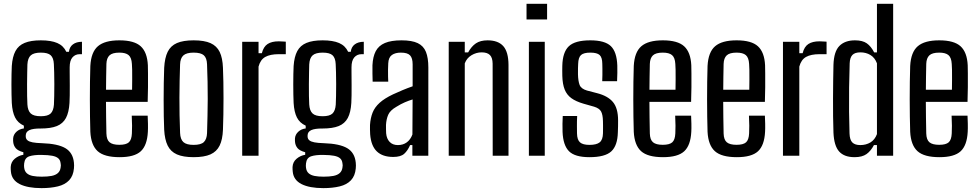

<svg xmlns="http://www.w3.org/2000/svg" viewBox="-20 -820 5155 1011"><path d="M198.8 170.6Q125.7 170.6 83.8 149.4Q42 128.2 37.6 85Q36.9 78.4 36.5 71.7Q36.1 65.1 36.4 59.5Q37.8 32.6 57.8 15.8Q77.8 -1 103 -4.9V-18.4Q74.2 -26.3 62.9 -39.7Q51.6 -53.2 49.6 -71.6Q49.3 -74.7 49 -80.5Q48.7 -86.3 49.2 -91.9Q51 -111.9 66.6 -126.3Q82.2 -140.8 105.7 -143.7V-158.3Q73.6 -172.9 59.3 -201.7Q44.9 -230.5 42.1 -277.8Q41.2 -295.7 40.7 -321.7Q40.2 -347.7 40.2 -375.7Q40.2 -403.8 40.7 -429.3Q41.2 -454.9 42.1 -472.5Q45.5 -521.5 61.4 -551.1Q77.2 -580.7 109.8 -594.1Q142.4 -607.6 194.8 -607.6Q249.1 -607.6 281.6 -593.5Q314.2 -579.4 329.1 -547.4H343Q345.9 -572.9 364.1 -586.4Q382.3 -600 411.6 -600V-534.7H400Q376.2 -534.7 361.6 -517.9Q346.9 -501.1 346.9 -465.6V-438.8Q346.9 -434.9 347.1 -415.3Q347.3 -395.8 347.4 -369.3Q347.4 -342.9 347.2 -317.7Q346.9 -292.6 345.9 -277.8Q343 -228.4 327.3 -198.8Q311.5 -169.2 279.4 -156.2Q247.3 -143.3 194.4 -143.3Q154 -143.7 134.8 -134.8Q115.6 -126 115.6 -106.3V-101Q116 -88.6 124.8 -81.2Q133.5 -73.9 151.9 -70.4Q170.4 -66.9 200.9 -66Q284.2 -63.3 324.1 -39.9Q364.1 -16.4 369.3 36.5Q370 43.3 370.1 51.5Q370.2 59.7 369.3 67.1Q365.8 106.1 344.1 129.2Q322.3 152.3 284.9 161.4Q247.4 170.6 198.8 170.6ZM199.8 110.3Q230.4 110.3 251.5 106.3Q272.7 102.2 284.7 91.4Q296.8 80.6 299.2 62.4Q300.6 55.9 300.5 50.4Q300.4 44.9 299 38.6Q297 22.4 286.4 13.3Q275.7 4.2 254.9 0.2Q234.1 -3.8 199.8 -4.2Q158.4 -5 134.5 3Q110.5 10.9 107.3 40.2Q106.5 48.6 106.5 53Q106.5 57.4 107.3 63.2Q109.7 82.3 121.3 92.4Q132.8 102.6 152.7 106.5Q172.5 110.3 199.8 110.3ZM194.8 -208Q231.7 -208 246.7 -222.3Q261.7 -236.7 264 -269.3Q265 -285.5 265.5 -314.9Q266.1 -344.2 266.1 -377.1Q266.1 -409.9 265.3 -438.6Q264.6 -467.4 263.6 -483Q262.1 -515 247 -529Q232 -542.9 195.2 -542.9Q158.4 -542.9 142.3 -528.7Q126.1 -514.5 124.3 -480.6Q123.8 -466.3 123.3 -437.8Q122.7 -409.4 122.5 -376.4Q122.3 -343.4 122.8 -314.5Q123.3 -285.6 124.3 -270.1Q126.2 -237.4 141.7 -222.7Q157.1 -208 194.8 -208Z M609.9 7.6Q529.2 7.6 494.3 -23.9Q459.4 -55.4 455.7 -125.9Q454.6 -161.6 453.9 -205.7Q453.2 -249.9 453.2 -297.1Q453.2 -344.3 453.8 -389.8Q454.3 -435.3 455.7 -472.9Q459.6 -545.7 495.6 -576.6Q531.6 -607.6 608.7 -607.6Q686.8 -607.6 721 -576.3Q755.3 -544.9 758.6 -476.5Q759.1 -464.5 759.3 -432.9Q759.6 -401.2 759.3 -360.8Q759.1 -320.5 757.6 -283.7H538.1Q538.1 -243.6 538.8 -202Q539.6 -160.4 540.3 -117.2Q541.3 -83.7 557.3 -70.6Q573.2 -57.5 608.3 -57.5Q643.8 -57.5 658.4 -70.6Q673 -83.7 674.5 -117.4Q675.5 -132.8 675.4 -158.1Q675.2 -183.4 673.7 -211.1H757.6Q758.6 -195.2 759.1 -168.8Q759.6 -142.4 758.6 -125.9Q754.9 -54.3 721.3 -23.4Q687.7 7.6 609.9 7.6ZM538.3 -347.4H675.5Q675.9 -374.7 676.1 -402.7Q676.3 -430.8 675.9 -452.6Q675.4 -474.3 674.5 -483.6Q672.6 -516.7 657.2 -529.8Q641.8 -542.9 608.7 -542.9Q571.7 -542.9 556.5 -528.4Q541.3 -514 540.3 -483.6Q539.8 -450.1 539 -415.6Q538.3 -381.2 538.3 -347.4Z M999.5 7.6Q944.5 7.6 911.5 -7Q878.4 -21.7 862.9 -53.4Q847.3 -85.1 844.5 -136.9Q843.1 -167.1 842.4 -207.8Q841.7 -248.5 841.7 -293.8Q841.7 -339.1 842.4 -383Q843.1 -427 844.5 -462.9Q847.4 -515.6 863 -547.3Q878.6 -578.9 911.6 -593.3Q944.6 -607.6 999.5 -607.6Q1055.7 -607.6 1088.6 -592.9Q1121.5 -578.1 1136.8 -546.5Q1152.1 -514.8 1154 -462.9Q1155.4 -430.1 1156.2 -388.6Q1156.9 -347.1 1156.9 -303.1Q1156.9 -259.1 1156.2 -216.4Q1155.4 -173.7 1154 -136.9Q1152 -85.1 1136.5 -53.4Q1121 -21.7 1088.1 -7Q1055.2 7.6 999.5 7.6ZM999.5 -57.1Q1038.4 -57.1 1053.6 -72.1Q1068.9 -87.2 1070.2 -118.8Q1071.7 -164.4 1072.6 -209.1Q1073.6 -253.8 1073.8 -298.7Q1074 -343.7 1073 -389.2Q1072.1 -434.7 1070.2 -481.8Q1068.9 -514.9 1053.2 -528.9Q1037.6 -542.9 999.5 -542.9Q961.8 -542.9 945.5 -528.1Q929.2 -513.3 928.2 -480.6Q926.8 -440.1 925.9 -396.3Q925 -352.5 924.8 -306.3Q924.6 -260.2 925.5 -213.2Q926.5 -166.2 928.3 -119.6Q929.7 -86.4 945.7 -71.7Q961.8 -57.1 999.5 -57.1Z M1255.3 0V-600H1341.4V-539.7H1358.8Q1367.5 -574.3 1389.1 -588.3Q1410.7 -602.4 1447.6 -602.4Q1456.6 -602.4 1466.4 -601.6Q1476.2 -600.8 1484.9 -600.6V-534.7H1448.4Q1402.5 -534.7 1376.7 -520.1Q1350.9 -505.6 1341.4 -469.3V0Z M1682.8 170.6Q1609.7 170.6 1567.8 149.4Q1526 128.2 1521.6 85Q1520.9 78.4 1520.5 71.7Q1520.1 65.1 1520.4 59.5Q1521.8 32.6 1541.8 15.8Q1561.8 -1 1587 -4.9V-18.4Q1558.2 -26.3 1546.9 -39.7Q1535.6 -53.2 1533.6 -71.6Q1533.3 -74.7 1533 -80.5Q1532.7 -86.3 1533.2 -91.9Q1535 -111.9 1550.6 -126.3Q1566.2 -140.8 1589.7 -143.7V-158.3Q1557.6 -172.9 1543.3 -201.7Q1528.9 -230.5 1526.1 -277.8Q1525.2 -295.7 1524.7 -321.7Q1524.2 -347.7 1524.2 -375.7Q1524.2 -403.8 1524.7 -429.3Q1525.2 -454.9 1526.1 -472.5Q1529.5 -521.5 1545.4 -551.1Q1561.2 -580.7 1593.8 -594.1Q1626.4 -607.6 1678.8 -607.6Q1733.1 -607.6 1765.6 -593.5Q1798.2 -579.4 1813.1 -547.4H1827Q1829.9 -572.9 1848.1 -586.4Q1866.3 -600 1895.6 -600V-534.7H1884Q1860.2 -534.7 1845.6 -517.9Q1830.9 -501.1 1830.9 -465.6V-438.8Q1830.9 -434.9 1831.1 -415.3Q1831.3 -395.8 1831.4 -369.3Q1831.4 -342.9 1831.2 -317.7Q1830.9 -292.6 1829.9 -277.8Q1827 -228.4 1811.3 -198.8Q1795.5 -169.2 1763.4 -156.2Q1731.3 -143.3 1678.4 -143.3Q1638 -143.7 1618.8 -134.8Q1599.6 -126 1599.6 -106.3V-101Q1600 -88.6 1608.8 -81.2Q1617.5 -73.9 1635.9 -70.4Q1654.4 -66.9 1684.9 -66Q1768.2 -63.3 1808.1 -39.9Q1848.1 -16.4 1853.3 36.5Q1854 43.3 1854.1 51.5Q1854.2 59.7 1853.3 67.1Q1849.8 106.1 1828.1 129.2Q1806.3 152.3 1768.9 161.4Q1731.4 170.6 1682.8 170.6ZM1683.8 110.3Q1714.4 110.3 1735.5 106.3Q1756.7 102.2 1768.7 91.4Q1780.8 80.6 1783.2 62.4Q1784.6 55.9 1784.5 50.4Q1784.4 44.9 1783 38.6Q1781 22.4 1770.4 13.3Q1759.7 4.2 1738.9 0.2Q1718.1 -3.8 1683.8 -4.2Q1642.4 -5 1618.5 3Q1594.5 10.9 1591.3 40.2Q1590.5 48.6 1590.5 53Q1590.5 57.4 1591.3 63.2Q1593.7 82.3 1605.3 92.4Q1616.8 102.6 1636.7 106.5Q1656.5 110.3 1683.8 110.3ZM1678.8 -208Q1715.7 -208 1730.7 -222.3Q1745.7 -236.7 1748 -269.3Q1749 -285.5 1749.5 -314.9Q1750.1 -344.2 1750.1 -377.1Q1750.1 -409.9 1749.3 -438.6Q1748.6 -467.4 1747.6 -483Q1746.1 -515 1731 -529Q1716 -542.9 1679.2 -542.9Q1642.4 -542.9 1626.3 -528.7Q1610.1 -514.5 1608.3 -480.6Q1607.8 -466.3 1607.3 -437.8Q1606.7 -409.4 1606.5 -376.4Q1606.3 -343.4 1606.8 -314.5Q1607.3 -285.6 1608.3 -270.1Q1610.2 -237.4 1625.7 -222.7Q1641.1 -208 1678.8 -208Z M2050.6 6.4Q1994.4 6.4 1964.1 -22.9Q1933.8 -52.2 1929.1 -112.8Q1928.6 -125.2 1928.2 -137.5Q1927.8 -149.7 1928.3 -162.1Q1930.7 -198.3 1941.9 -226.9Q1953.2 -255.4 1979 -278.7Q2004.8 -302 2049.3 -323.1Q2073.4 -334.3 2099.8 -345.4Q2126.3 -356.4 2152.8 -365.6V-481.4Q2152.8 -513.9 2139.3 -528.4Q2125.8 -542.9 2090.8 -542.9Q2061 -542.9 2043.5 -530.4Q2025.9 -517.9 2024.4 -486.8Q2023.5 -472.4 2023.2 -453.5Q2023 -434.5 2023.4 -416.8Q2023.9 -399 2024.4 -390.1H1942.2Q1941.7 -409.9 1941.2 -432.6Q1940.7 -455.3 1941.2 -476.5Q1943.3 -521.5 1958.5 -550.5Q1973.7 -579.5 2006.5 -593.5Q2039.4 -607.6 2094.2 -607.6Q2149.1 -607.6 2179.7 -592.9Q2210.3 -578.2 2222.9 -546.6Q2235.5 -515 2235.5 -464.5L2235.3 0H2151.4V-56.3H2139.6Q2126.7 -26.6 2108.3 -10.1Q2089.8 6.4 2050.6 6.4ZM2075 -56.1Q2102.6 -56.1 2122.1 -70.5Q2141.6 -84.9 2151.6 -111.8L2152.6 -296.4Q2133.1 -290.4 2112.2 -281.6Q2091.2 -272.7 2066.7 -257.4Q2034.1 -238.6 2024.1 -215.4Q2014.1 -192.2 2012.5 -162.1Q2012.4 -148.8 2012.6 -139Q2012.8 -129.1 2013.3 -118.2Q2015.8 -89.4 2031.8 -72.7Q2047.8 -56.1 2075 -56.1Z M2342.8 0V-600H2427.3V-544.1H2445.1Q2462.4 -575.8 2485.9 -591.7Q2509.4 -607.6 2547.4 -607.6Q2602.8 -607.6 2630 -577.2Q2657.2 -546.7 2657.6 -478.4V0H2574.4L2574 -485Q2573.6 -516.2 2559.7 -530.2Q2545.8 -544.3 2516.2 -544.3Q2487.6 -544.3 2462.4 -529Q2437.3 -513.7 2427.3 -486.2V0Z M2752.5 -717.6V-800H2860.8V-717.6ZM2764.9 0V-600H2848.5V0Z M3083.8 7.6Q3007.2 7.6 2976.2 -23.6Q2945.1 -54.7 2942.2 -125.5Q2941.7 -147.9 2941.8 -168.3Q2941.9 -188.7 2943.2 -209.2H3019.1Q3017.6 -179.1 3017.9 -156.5Q3018.2 -134 3018.3 -117.2Q3019 -83.5 3034.2 -70.3Q3049.3 -57.1 3083.8 -57.1Q3121 -57.1 3137.6 -70.4Q3154.2 -83.7 3155 -117.8Q3155.4 -132.3 3155.3 -142.1Q3155.3 -151.8 3155.3 -161.1Q3155.3 -170.4 3154.9 -182.8Q3154.1 -216.5 3145 -233.1Q3136 -249.6 3108.4 -258.2L3052.6 -274Q3012.4 -285.7 2988.5 -303.1Q2964.7 -320.4 2953.4 -348.5Q2942.1 -376.5 2940.9 -420.5Q2940.6 -437.5 2940.6 -448.9Q2940.6 -460.3 2940.9 -473.5Q2942.5 -545.1 2975.1 -576.3Q3007.6 -607.6 3088.4 -607.6Q3164.5 -607.6 3196.3 -577.3Q3228 -546.9 3230.5 -474.9Q3230.8 -463.8 3230.7 -436.8Q3230.5 -409.8 3229.3 -392.4H3151.1Q3152 -408 3152 -425.3Q3152.1 -442.5 3152 -458.1Q3152 -473.7 3151.5 -484.4Q3151.2 -517.5 3137.5 -530.2Q3123.8 -542.9 3088.4 -542.9Q3053.4 -542.9 3039.4 -530.2Q3025.4 -517.5 3024.4 -484Q3024 -474.7 3023.5 -460.8Q3023 -446.8 3023.4 -428.7Q3024.2 -393.8 3031.9 -373.1Q3039.7 -352.4 3070.8 -343.3L3123.7 -329.5Q3180.7 -315 3207.6 -282.6Q3234.6 -250.3 3234.6 -185.6Q3234.6 -168.4 3234.4 -155Q3234.2 -141.6 3233.4 -123.5Q3231.8 -53.5 3198.8 -22.9Q3165.8 7.6 3083.8 7.6Z M3471.4 7.6Q3390.7 7.6 3355.8 -23.9Q3320.9 -55.4 3317.2 -125.9Q3316.1 -161.6 3315.4 -205.7Q3314.7 -249.9 3314.7 -297.1Q3314.7 -344.3 3315.3 -389.8Q3315.8 -435.3 3317.2 -472.9Q3321.1 -545.7 3357.1 -576.6Q3393.1 -607.6 3470.2 -607.6Q3548.3 -607.6 3582.5 -576.3Q3616.8 -544.9 3620.1 -476.5Q3620.6 -464.5 3620.8 -432.9Q3621.1 -401.2 3620.8 -360.8Q3620.6 -320.5 3619.1 -283.7H3399.6Q3399.6 -243.6 3400.3 -202Q3401.1 -160.4 3401.8 -117.2Q3402.8 -83.7 3418.8 -70.6Q3434.7 -57.5 3469.8 -57.5Q3505.3 -57.5 3519.9 -70.6Q3534.5 -83.7 3536 -117.4Q3537 -132.8 3536.9 -158.1Q3536.7 -183.4 3535.2 -211.1H3619.1Q3620.1 -195.2 3620.6 -168.8Q3621.1 -142.4 3620.1 -125.9Q3616.4 -54.3 3582.8 -23.4Q3549.2 7.6 3471.4 7.6ZM3399.8 -347.4H3537Q3537.4 -374.7 3537.6 -402.7Q3537.8 -430.8 3537.4 -452.6Q3536.9 -474.3 3536 -483.6Q3534.1 -516.7 3518.7 -529.8Q3503.3 -542.9 3470.2 -542.9Q3433.2 -542.9 3418 -528.4Q3402.8 -514 3401.8 -483.6Q3401.3 -450.1 3400.5 -415.6Q3399.8 -381.2 3399.8 -347.4Z M3859.9 7.6Q3779.2 7.6 3744.3 -23.9Q3709.4 -55.4 3705.7 -125.9Q3704.6 -161.6 3703.9 -205.7Q3703.2 -249.9 3703.2 -297.1Q3703.2 -344.3 3703.8 -389.8Q3704.3 -435.3 3705.7 -472.9Q3709.6 -545.7 3745.6 -576.6Q3781.6 -607.6 3858.7 -607.6Q3936.8 -607.6 3971 -576.3Q4005.3 -544.9 4008.6 -476.5Q4009.1 -464.5 4009.3 -432.9Q4009.6 -401.2 4009.3 -360.8Q4009.1 -320.5 4007.6 -283.7H3788.1Q3788.1 -243.6 3788.8 -202Q3789.6 -160.4 3790.3 -117.2Q3791.3 -83.7 3807.3 -70.6Q3823.2 -57.5 3858.3 -57.5Q3893.8 -57.5 3908.4 -70.6Q3923 -83.7 3924.5 -117.4Q3925.5 -132.8 3925.4 -158.1Q3925.2 -183.4 3923.7 -211.1H4007.6Q4008.6 -195.2 4009.1 -168.8Q4009.6 -142.4 4008.6 -125.9Q4004.9 -54.3 3971.3 -23.4Q3937.7 7.6 3859.9 7.6ZM3788.3 -347.4H3925.5Q3925.9 -374.7 3926.1 -402.7Q3926.3 -430.8 3925.9 -452.6Q3925.4 -474.3 3924.5 -483.6Q3922.6 -516.7 3907.2 -529.8Q3891.8 -542.9 3858.7 -542.9Q3821.7 -542.9 3806.5 -528.4Q3791.3 -514 3790.3 -483.6Q3789.8 -450.1 3789 -415.6Q3788.3 -381.2 3788.3 -347.4Z M4102.8 0V-600H4188.9V-539.7H4206.3Q4215 -574.3 4236.6 -588.3Q4258.2 -602.4 4295.1 -602.4Q4304.1 -602.4 4313.9 -601.6Q4323.7 -600.8 4332.4 -600.6V-534.7H4295.9Q4250 -534.7 4224.2 -520.1Q4198.4 -505.6 4188.9 -469.3V0Z M4479.9 7.6Q4425.2 7.6 4398.4 -22.5Q4371.7 -52.6 4368.7 -121.6Q4367.2 -161.4 4366.7 -208Q4366.2 -254.5 4366.4 -302.1Q4366.6 -349.8 4367.2 -395.4Q4367.7 -440.9 4368.7 -478.4Q4370.9 -548.7 4400 -578.2Q4429.2 -607.6 4481.9 -607.6Q4521.8 -607.6 4544.2 -591.9Q4566.5 -576.2 4583 -544.1H4597.7V-800H4683V0H4597.7V-56.3H4582Q4565.3 -24.6 4542.5 -8.5Q4519.6 7.6 4479.9 7.6ZM4510.3 -56.1Q4540 -56.1 4563.3 -70Q4586.5 -83.9 4597.7 -113.8V-486.6Q4586.5 -516.4 4563.3 -530.4Q4540 -544.3 4510.7 -544.3Q4481.4 -544.3 4468.3 -530.5Q4455.2 -516.7 4454.1 -486.5Q4451.9 -424.6 4451.1 -358.9Q4450.3 -293.1 4450.9 -231Q4451.5 -168.9 4453.3 -117.4Q4454.4 -83.4 4468.1 -69.8Q4481.8 -56.1 4510.3 -56.1Z M4926.9 7.6Q4846.2 7.6 4811.3 -23.9Q4776.4 -55.4 4772.7 -125.9Q4771.6 -161.6 4770.9 -205.7Q4770.2 -249.9 4770.2 -297.1Q4770.2 -344.3 4770.8 -389.8Q4771.3 -435.3 4772.7 -472.9Q4776.6 -545.7 4812.6 -576.6Q4848.6 -607.6 4925.7 -607.6Q5003.8 -607.6 5038 -576.3Q5072.3 -544.9 5075.6 -476.5Q5076.1 -464.5 5076.3 -432.9Q5076.6 -401.2 5076.3 -360.8Q5076.1 -320.5 5074.6 -283.7H4855.1Q4855.1 -243.6 4855.8 -202Q4856.6 -160.4 4857.3 -117.2Q4858.3 -83.7 4874.3 -70.6Q4890.2 -57.5 4925.3 -57.5Q4960.8 -57.5 4975.4 -70.6Q4990 -83.7 4991.5 -117.4Q4992.5 -132.8 4992.4 -158.1Q4992.2 -183.4 4990.7 -211.1H5074.6Q5075.6 -195.2 5076.1 -168.8Q5076.6 -142.4 5075.6 -125.9Q5071.9 -54.3 5038.3 -23.4Q5004.7 7.6 4926.9 7.6ZM4855.3 -347.4H4992.5Q4992.9 -374.7 4993.1 -402.7Q4993.3 -430.8 4992.9 -452.6Q4992.4 -474.3 4991.5 -483.6Q4989.6 -516.7 4974.2 -529.8Q4958.8 -542.9 4925.7 -542.9Q4888.7 -542.9 4873.5 -528.4Q4858.3 -514 4857.3 -483.6Q4856.8 -450.1 4856 -415.6Q4855.3 -381.2 4855.3 -347.4Z"/></svg>

Font: Big Shoulders Thin
Style: Regular
Weight: 100
Version: Version 2.002